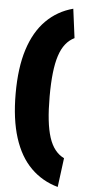

<svg xmlns="http://www.w3.org/2000/svg" viewBox="-62 -819 458 1013"><g transform="rotate(5 167.0 -313.0)"><path d="M284 159Q201 136 141.5 77Q82 18 51 -79.5Q20 -177 20 -313Q20 -450 51 -547Q82 -644 141.5 -703.5Q201 -763 284 -785L304 -631Q277 -618 257 -593Q237 -568 224.5 -529.5Q212 -491 206 -437.5Q200 -384 200 -313Q200 -242 206 -188.5Q212 -135 224.5 -96.5Q237 -58 257 -33Q277 -8 304 5Z"/></g></svg>

Font: Changa ExtraBold
Style: Regular
Weight: 800
Designer: Eduardo Rodriguez Tunni
Foundry: Eduardo Rodriguez Tunni
Version: Version 3.002; ttfautohint (v1.8.2)